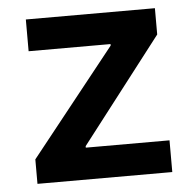

<svg xmlns="http://www.w3.org/2000/svg" viewBox="-44 -574 623 618"><g transform="rotate(-5 268.0 -265.0)"><path d="M52.7 -79.1 326.2 -422.9V-427.7H61.5V-530.3H478.5V-445.3L217.8 -107.4V-102.5H488.3V0H52.7Z"/></g></svg>

Font: Pretendard JP SemiBold
Style: Regular
Weight: 600
Designer: Base glyphs from Inter by Rasmus Andersson; Hangeul glyphs from Noto Sans CJK(Source Han Sans) by Jang Soo-young and Kan
Foundry: Kil Hyung-jin
Version: Version 1.309